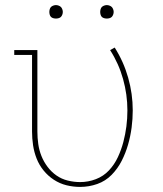

<svg xmlns="http://www.w3.org/2000/svg" viewBox="-20 -727 640 755"><path d="M295 8Q268 8 241.5 1.5Q215 -5 192 -20Q169 -35 151.5 -56.5Q134 -78 124 -103.5Q114 -129 110 -156Q106 -183 106 -210V-511H36V-530H127V-210Q127 -185 130.5 -160.5Q134 -136 143 -113.5Q152 -91 167 -71Q182 -51 202 -37Q222 -23 246.5 -17Q271 -11 295 -11Q327 -11 357 -22.5Q387 -34 408.5 -57Q430 -80 443.5 -109Q457 -138 465 -168.5Q473 -199 477 -230Q481 -261 481 -293Q481 -355 464 -416Q447 -477 413 -530L431 -540Q466 -485 484 -421.5Q502 -358 502 -293Q502 -259 497.5 -225Q493 -191 483.5 -158Q474 -125 458.5 -94.5Q443 -64 419 -39.5Q395 -15 362.5 -3.5Q330 8 295 8ZM400 -654Q395 -654 389.5 -655.5Q384 -657 380.5 -660.5Q377 -664 375.5 -669.5Q374 -675 374 -680Q374 -685 375.5 -690.5Q377 -696 380.5 -699.5Q384 -703 389.5 -705Q395 -707 400 -707Q405 -707 410.5 -705Q416 -703 419.5 -699.5Q423 -696 425 -690.5Q427 -685 427 -680Q427 -675 425 -669.5Q423 -664 419.5 -660.5Q416 -657 410.5 -655.5Q405 -654 400 -654ZM200 -654Q195 -654 189.5 -655.5Q184 -657 180.5 -660.5Q177 -664 175.5 -669.5Q174 -675 174 -680Q174 -685 175.5 -690.5Q177 -696 180.5 -699.5Q184 -703 189.5 -705Q195 -707 200 -707Q205 -707 210.5 -705Q216 -703 219.5 -699.5Q223 -696 225 -690.5Q227 -685 227 -680Q227 -675 225 -669.5Q223 -664 219.5 -660.5Q216 -657 210.5 -655.5Q205 -654 200 -654Z"/></svg>

Font: Iosevka Curly Slab ThEx
Style: Regular
Weight: 100
Width: 7
Monospace: yes
Designer: Belleve Invis
Foundry: Belleve Invis
Version: Version 11.1.0; ttfautohint (v1.8.3)